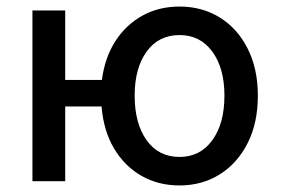

<svg xmlns="http://www.w3.org/2000/svg" viewBox="-20 -553 858 586"><path d="M528 13Q463 13 411.5 -16.5Q360 -46 328 -100Q296 -154 290 -228H179V0H79V-521H179V-309H291Q300 -378 332.5 -428Q365 -478 415 -505.5Q465 -533 528 -533Q597 -533 651 -499.5Q705 -466 736 -404.5Q767 -343 767 -261Q767 -178 736 -116.5Q705 -55 651 -21Q597 13 528 13ZM528 -74Q591 -74 628 -125Q665 -176 665 -261Q665 -345 628 -395.5Q591 -446 528 -446Q464 -446 427.5 -395.5Q391 -345 391 -261Q391 -176 427.5 -125Q464 -74 528 -74Z"/></svg>

Font: Ubuntu Sans Medium
Style: Regular
Weight: 500
Designer: Dalton Maag Ltd
Foundry: Dalton Maag Ltd
Version: Version 1.006; ttfautohint (v1.8.4.7-5d5b)